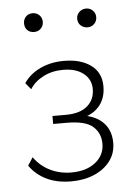

<svg xmlns="http://www.w3.org/2000/svg" viewBox="-47 -630 468 673"><g transform="rotate(-5 187.0 -293.5)"><path d="M177 6Q127 6 90 -12Q53 -30 31 -62L49 -90Q72 -58 106 -41.5Q140 -25 180 -25Q233 -25 265 -50.5Q297 -76 297 -116Q297 -153 271 -176.5Q245 -200 178 -200H131V-228H178Q228 -228 254 -250.5Q280 -273 280 -310Q280 -344 253.5 -365Q227 -386 182 -386Q143 -386 112 -370Q81 -354 65 -328L46 -351Q67 -382 104 -399.5Q141 -417 188 -417Q246 -417 282 -391Q318 -365 318 -316Q318 -281 302 -256.5Q286 -232 257.5 -219.5Q229 -207 191 -207V-224Q264 -224 299.5 -195.5Q335 -167 335 -116Q335 -79 314 -51.5Q293 -24 257.5 -9Q222 6 177 6ZM93 -527Q78 -527 69 -536Q60 -545 60 -560Q60 -574 69 -583.5Q78 -593 93 -593Q107 -593 116.5 -583.5Q126 -574 126 -560Q126 -546 116.5 -536.5Q107 -527 93 -527ZM281 -527Q267 -527 257 -536Q247 -545 247 -560Q247 -574 257 -583.5Q267 -593 281 -593Q295 -593 304.5 -583.5Q314 -574 314 -560Q314 -546 304.5 -536.5Q295 -527 281 -527Z"/></g></svg>

Font: Ysabeau ExtraLight
Style: Regular
Weight: 250
Designer: Christian Thalmann (Catharsis Fonts)
Version: Version 2.002